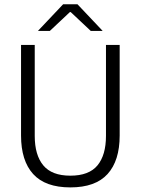

<svg xmlns="http://www.w3.org/2000/svg" viewBox="-20 -844 642 876"><path d="M301 11Q186.5 11 131.2 -50Q76 -111 76 -225.5V-639H138.5V-224Q138.5 -136.5 177.5 -89.5Q216.5 -42.5 301 -42.5Q386 -42.5 424.8 -89.5Q463.5 -136.5 463.5 -224V-639H526V-225.5Q526 -111 470.8 -50Q415.5 11 301 11ZM268 -824.5H333.5L447.5 -704V-703H394L302.5 -789H299L207.5 -703H154V-704Z"/></svg>

Font: Anek Telugu Light
Style: Regular
Weight: 300
Version: Version 1.003